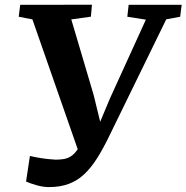

<svg xmlns="http://www.w3.org/2000/svg" viewBox="-20 -763 775 798"><path d="M183.3 14.6Q159 14.6 131.6 6.7Q104.2 -1.1 88.3 -8.4L104.3 -114.8Q122.4 -110.5 142.1 -107.2Q161.9 -103.8 180.1 -101.9Q198.2 -100 211.2 -99.4Q228.4 -99.4 244.6 -101.9Q260.7 -104.4 275.7 -114Q290.6 -123.7 304 -144.4Q317.5 -165.1 329.9 -201.5L313.5 -112.8L114.7 -682.4L57.8 -693.4L64 -743L362.2 -743.3L357.8 -693.7L276.3 -682.3L369 -369.1L411.5 -195.4L371.9 -198.3L436.3 -352.3L586.3 -681.3L509.2 -693.4L514.7 -743H735.1L728.8 -693.4L671 -682.7L434.6 -198.7Q408.9 -145.4 383.7 -105.4Q358.4 -65.5 329.9 -38.7Q301.4 -12 265.7 1.3Q230 14.6 183.3 14.6Z"/></svg>

Font: Merriweather Light
Style: Italic
Weight: 300
Italic angle: -7.8°
Designer: Eben Sorkin
Foundry: Eben Sorkin
Version: Version 2.101